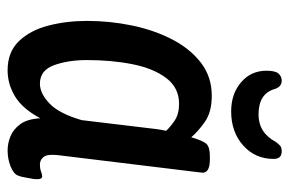

<svg xmlns="http://www.w3.org/2000/svg" viewBox="-148 -606 761 505"><g transform="rotate(90 232.5 -353.5)"><path d="M165 7Q117 7 88.5 -22.5Q60 -52 47.5 -99.5Q35 -147 35 -202Q35 -262 47 -320Q59 -378 83.5 -425.5Q108 -473 145 -501.5Q182 -530 232 -530Q275 -530 301 -511.5Q327 -493 341 -476Q350 -507 358.5 -516Q367 -525 391 -525H399Q437 -525 434 -503L388 -125Q385 -97 393 -87.5Q401 -78 412 -78Q424 -78 431.5 -81Q439 -84 444 -84Q453 -84 451 -63Q449 -53 447 -40.5Q445 -28 442 -21Q438 -9 418 -1Q398 7 376 7Q357 7 338.5 -0.5Q320 -8 306.5 -26.5Q293 -45 291 -79Q266 -32 233.5 -12.5Q201 7 165 7ZM200 -78Q226 -78 252.5 -103.5Q279 -129 296 -188L316 -355Q319 -386 324 -410Q314 -421 297 -432.5Q280 -444 253 -444Q211 -444 185.5 -410.5Q160 -377 149 -322Q138 -267 138 -202Q138 -152 151.5 -115Q165 -78 200 -78ZM273 -581Q227 -581 196.5 -607Q166 -633 166 -674Q166 -697 173.5 -705.5Q181 -714 192 -714Q208 -714 214 -696Q226 -653 281 -653Q329 -653 353 -698Q358 -705 363 -709.5Q368 -714 378 -714Q398 -714 398 -693Q398 -644 362.5 -612.5Q327 -581 273 -581Z"/></g></svg>

Font: Asap Condensed Condensed Medium
Style: Italic
Weight: 500
Width: 3
Italic angle: -6°
Designer: Pablo Cosgaya
Foundry: Omnibus-Type
Version: Version 3.001; ttfautohint (v1.8.4.7-5d5b)